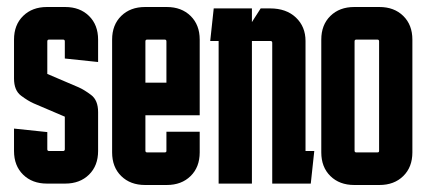

<svg xmlns="http://www.w3.org/2000/svg" viewBox="-20 -524 1217 548"><path d="M20 -157 115 -147V-98Q115 -93 120 -93H160Q165 -93 165 -98V-191L76 -229Q60 -236 40 -251Q20 -266 20 -300V-411Q20 -453 46 -478.5Q72 -504 114 -504H166Q208 -504 234 -478.5Q260 -453 260 -411V-347L165 -357V-406Q165 -411 160 -411H120Q115 -411 115 -406V-313L204 -275Q220 -268 240 -253Q260 -238 260 -204V-93Q260 -51 234 -25.5Q208 0 166 0H114Q72 0 46 -25.5Q20 -51 20 -93Z M300 -89V-411Q300 -453 326 -478.5Q352 -504 394 -504H456Q498 -504 524 -478.5Q550 -453 550 -411V-288H455V-406Q455 -411 450 -411H400Q395 -411 395 -406V-288H550V-195H395V-94Q395 -89 400 -89H450Q455 -89 455 -93V-148H550V-89Q550 -47 524 -21.5Q498 4 456 4H394Q352 4 326 -21.5Q300 -47 300 -89Z M604 0V-407H580L590 -500H699V-461L724 -500H751Q797 -500 824.5 -474Q852 -448 852 -407V-93H877L867 0H757V-402Q757 -407 752 -407H699V0Z M1062 -406Q1062 -411 1057 -411H997Q992 -411 992 -406V-94Q992 -89 997 -89H1057Q1062 -89 1062 -93ZM897 -89V-411Q897 -453 923 -478.5Q949 -504 991 -504H1063Q1105 -504 1131 -478.5Q1157 -453 1157 -411V-89Q1157 -47 1131 -21.5Q1105 4 1063 4H991Q949 4 923 -21.5Q897 -47 897 -89Z"/></svg>

Font: Karantina
Style: Regular
Weight: 400
Designer: Rony Koch
Foundry: Rony Koch
Version: Version 1.000; ttfautohint (v1.8.3)